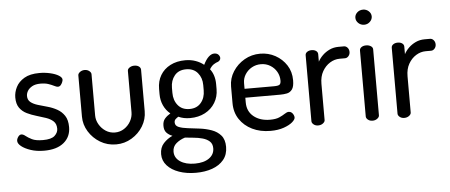

<svg xmlns="http://www.w3.org/2000/svg" viewBox="-57 -837 2819 1204"><g transform="rotate(-5 1352.5 -235.0)"><path d="M195 8Q147 8 110 -4.5Q73 -17 52 -34Q31 -51 31 -68Q31 -76 35 -84.5Q39 -93 45.5 -99.5Q52 -106 60 -106Q72 -106 86 -94.5Q100 -83 124 -71Q148 -59 193 -59Q246 -59 267 -78.5Q288 -98 288 -122Q288 -153 270 -169.5Q252 -186 224 -195.5Q196 -205 165 -214Q134 -223 106 -236.5Q78 -250 60.5 -274.5Q43 -299 43 -340Q43 -373 59 -405Q75 -437 111 -458.5Q147 -480 207 -480Q242 -480 274.5 -472.5Q307 -465 327.5 -452.5Q348 -440 348 -426Q348 -420 344 -410Q340 -400 333 -392Q326 -384 315 -384Q307 -384 292.5 -391.5Q278 -399 257.5 -406Q237 -413 208 -413Q175 -413 155 -401.5Q135 -390 126 -374.5Q117 -359 117 -343Q117 -318 134.5 -304Q152 -290 180.5 -281.5Q209 -273 240 -264.5Q271 -256 299 -240.5Q327 -225 345 -198Q363 -171 363 -126Q363 -65 319 -28.5Q275 8 195 8Z M648 8Q593 8 548 -19Q503 -46 476 -90Q449 -134 449 -184V-444Q449 -455 461.5 -464.5Q474 -474 491 -474Q508 -474 520 -464.5Q532 -455 532 -444V-184Q532 -155 547.5 -128Q563 -101 589 -84Q615 -67 647 -67Q679 -67 705 -84Q731 -101 746 -128Q761 -155 761 -184V-445Q761 -457 774 -465.5Q787 -474 803 -474Q822 -474 833 -465.5Q844 -457 844 -445V-184Q844 -133 817.5 -89.5Q791 -46 746 -19Q701 8 648 8Z M1131 229Q1072 229 1025 212.5Q978 196 950.5 165.5Q923 135 923 94Q923 52 947.5 25.5Q972 -1 1004 -15Q982 -23 967.5 -38.5Q953 -54 953 -82Q953 -110 967 -126.5Q981 -143 1003 -156Q976 -178 961 -210.5Q946 -243 946 -282V-315Q946 -364 968 -401Q990 -438 1030.5 -459Q1071 -480 1125 -480Q1160 -480 1189.5 -469.5Q1219 -459 1241 -441Q1257 -474 1274.5 -490Q1292 -506 1309 -506Q1327 -506 1336 -496Q1345 -486 1345 -475Q1345 -467 1340 -461Q1335 -455 1328 -452Q1317 -449 1302.5 -440Q1288 -431 1275 -410Q1290 -391 1297.5 -366.5Q1305 -342 1305 -315V-282Q1305 -235 1282 -197Q1259 -159 1218 -137.5Q1177 -116 1124 -116Q1083 -116 1051 -131Q1041 -125 1033 -117.5Q1025 -110 1025 -97Q1025 -76 1047.5 -67Q1070 -58 1105 -54Q1140 -50 1179 -45Q1218 -40 1253 -27.5Q1288 -15 1310.5 11Q1333 37 1333 83Q1333 132 1306 164.5Q1279 197 1233.5 213Q1188 229 1131 229ZM1129 171Q1186 171 1219 147.5Q1252 124 1252 85Q1252 57 1235 41.5Q1218 26 1191 18.5Q1164 11 1134.5 8.5Q1105 6 1081 3Q1049 13 1025.5 33Q1002 53 1002 85Q1002 124 1037 147.5Q1072 171 1129 171ZM1126 -173Q1172 -173 1198 -204Q1224 -235 1224 -282V-315Q1224 -361 1198 -392Q1172 -423 1125 -423Q1078 -423 1052.5 -392Q1027 -361 1027 -315V-283Q1027 -236 1053 -204.5Q1079 -173 1126 -173Z M1620 8Q1555 8 1505 -16.5Q1455 -41 1426 -84.5Q1397 -128 1397 -186V-291Q1397 -342 1424.5 -385Q1452 -428 1497 -454Q1542 -480 1596 -480Q1648 -480 1691.5 -456Q1735 -432 1761.5 -391Q1788 -350 1788 -296Q1788 -256 1775 -238.5Q1762 -221 1742 -217Q1722 -213 1700 -213H1480V-183Q1480 -127 1520 -94.5Q1560 -62 1623 -62Q1660 -62 1682 -72Q1704 -82 1718 -91.5Q1732 -101 1743 -101Q1754 -101 1761.5 -94.5Q1769 -88 1773 -79Q1777 -70 1777 -63Q1777 -50 1758 -33.5Q1739 -17 1703.5 -4.5Q1668 8 1620 8ZM1480 -269H1665Q1692 -269 1700.5 -275.5Q1709 -282 1709 -301Q1709 -331 1694.5 -356.5Q1680 -382 1654 -398Q1628 -414 1595 -414Q1564 -414 1538 -399.5Q1512 -385 1496 -360Q1480 -335 1480 -305Z M1920 0Q1903 0 1891.5 -9.5Q1880 -19 1880 -30V-445Q1880 -458 1891.5 -466Q1903 -474 1920 -474Q1937 -474 1948 -466Q1959 -458 1959 -445V-398Q1970 -419 1989 -437.5Q2008 -456 2033.5 -468Q2059 -480 2090 -480H2124Q2137 -480 2146.5 -469Q2156 -458 2156 -442Q2156 -427 2146.5 -416Q2137 -405 2124 -405H2090Q2058 -405 2029 -387Q2000 -369 1981.5 -336.5Q1963 -304 1963 -258V-30Q1963 -19 1950.5 -9.5Q1938 0 1920 0Z M2263 0Q2245 0 2233.5 -9.5Q2222 -19 2222 -30V-445Q2222 -458 2233.5 -466Q2245 -474 2263 -474Q2280 -474 2292.5 -466Q2305 -458 2305 -445V-30Q2305 -19 2292.5 -9.5Q2280 0 2263 0ZM2263 -604Q2241 -604 2226 -618.5Q2211 -633 2211 -652Q2211 -671 2226 -685Q2241 -699 2263 -699Q2284 -699 2299 -685Q2314 -671 2314 -652Q2314 -633 2299 -618.5Q2284 -604 2263 -604Z M2462 0Q2445 0 2433.5 -9.5Q2422 -19 2422 -30V-445Q2422 -458 2433.5 -466Q2445 -474 2462 -474Q2479 -474 2490 -466Q2501 -458 2501 -445V-398Q2512 -419 2531 -437.5Q2550 -456 2575.5 -468Q2601 -480 2632 -480H2666Q2679 -480 2688.5 -469Q2698 -458 2698 -442Q2698 -427 2688.5 -416Q2679 -405 2666 -405H2632Q2600 -405 2571 -387Q2542 -369 2523.5 -336.5Q2505 -304 2505 -258V-30Q2505 -19 2492.5 -9.5Q2480 0 2462 0Z"/></g></svg>

Font: Dosis ExtraLight Medium
Style: Regular
Weight: 500
Version: Version 3.001; ttfautohint (v1.8.2)